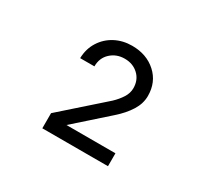

<svg xmlns="http://www.w3.org/2000/svg" viewBox="-100 -982 801 747"><g transform="rotate(30 300.0 -608.5)"><path d="M159 -382V-450L342 -612Q362 -631 375 -651.5Q388 -672 388 -694Q388 -731 363.5 -754Q339 -777 302 -777Q265 -777 239.5 -753.5Q214 -730 214 -692H150Q151 -734 171.5 -766.5Q192 -799 226 -817Q260 -835 302 -835Q367 -835 409.5 -796.5Q452 -758 452 -696Q452 -662 432 -630Q412 -598 378 -568L234 -440H454V-382Z"/></g></svg>

Font: Pitagon Sans Mono Light
Style: Regular
Weight: 300
Monospace: yes
Designer: Travis Tran
Foundry: Pitagon
Version: Version 1.001; ttfautohint (v1.8.4.7-5d5b);gftools[0.9.26]